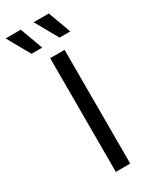

<svg xmlns="http://www.w3.org/2000/svg" viewBox="-250 -863 731 914"><g transform="rotate(-30 115.0 -406.0)"><path d="M95.8 0V-625H175V0ZM183.3 -687.5 113.2 -812.5H196.5L242.4 -687.5ZM29.2 -687.5 -41 -812.5H42.4L88.2 -687.5Z"/></g></svg>

Font: Afacad Flux
Style: Regular
Weight: 400
Designer: Kristian Moeller
Foundry: Dicotype
Version: Version 1.100